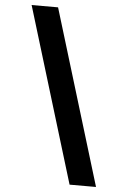

<svg xmlns="http://www.w3.org/2000/svg" viewBox="-63 -868 701 1056"><g transform="rotate(5 288.0 -340.0)"><path d="M362 143H508L214 -823H68Z"/></g></svg>

Font: Iosevka Sparkle Extrabold
Style: Italic
Weight: 800
Italic angle: -9°
Designer: Belleve Invis
Foundry: Belleve Invis
Version: Version 4.5.0; ttfautohint (v1.8.3)